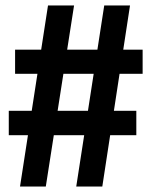

<svg xmlns="http://www.w3.org/2000/svg" viewBox="-20 -680 552 700"><path d="M258 0 360 -660H454L353 0ZM12 -187V-276H477V-187ZM53 0 155 -660H250L147 0ZM35 -411V-499H500V-411Z"/></svg>

Font: Bricolage Grotesque 24pt Condensed SemiBold
Style: Regular
Weight: 600
Width: 3
Designer: Mathieu Triay
Foundry: Atelier Triay
Version: Version 1.001;gftools[0.9.33.dev8+g029e19f]